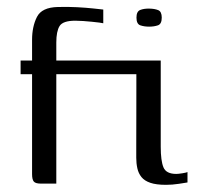

<svg xmlns="http://www.w3.org/2000/svg" viewBox="-20 -525 590 549"><path d="M38.9 -352H71.7V-410.9Q71.7 -449 85.6 -476.5Q99.4 -504 145.6 -505Q173.8 -505.8 200.2 -504.4Q226.6 -503 246.7 -500.8Q266.8 -498.5 275.3 -497.7V-458.5Q273 -459.3 264.1 -460.4Q255.2 -461.5 242.8 -462.8Q230.4 -464 218 -464.9Q205.5 -465.8 195.3 -465.8Q159.9 -465.8 150.4 -450.6Q141 -435.4 141 -403.6V-352H370.6V-312.8H141V0H96.9Q81.6 0 76.7 -5.8Q71.7 -11.7 71.7 -27.1V-312.8H38.9ZM439.6 -352Q439.6 -302.8 439.6 -265.9Q439.6 -229 439.6 -191.7Q439.6 -154.4 439.6 -105.3Q439.6 -65.3 447.4 -46.5Q455.1 -27.7 484 -27.7Q489.7 -27.7 501.2 -29.5Q512.6 -31.3 516.1 -33V-3.3Q510.3 -2.3 491.4 0.6Q472.5 3.5 454.9 3.5Q426.5 3.5 409.8 -2.3Q393.1 -8 384.5 -18.7Q375.9 -29.4 372.8 -43.5Q369.6 -57.7 369.6 -73.8Q369.6 -90 369.6 -107.5Q369.6 -154.4 369.8 -194.2Q369.9 -234 369.9 -272.4Q369.9 -310.7 369.9 -352Q387 -352 404.8 -352Q422.5 -352 439.6 -352ZM370.2 -474.6Q370.2 -492.3 380.9 -496.5Q391.7 -500.7 406.5 -500.4Q422.2 -500.2 432.4 -496Q442.5 -491.8 442.5 -474.6Q442.5 -456.4 431.6 -452.6Q420.7 -448.8 406.4 -448.8Q392.2 -448.8 381.2 -452.6Q370.2 -456.4 370.2 -474.6Z"/></svg>

Font: Genos Thin
Style: Regular
Weight: 100
Designer: Robert E. Leuschke
Foundry: Robert E. Leuschke
Version: Version 1.010